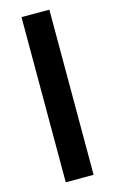

<svg xmlns="http://www.w3.org/2000/svg" viewBox="-119 -812 514 859"><g transform="rotate(-15 138.0 -382.5)"><path d="M74 -765H203V0H74Z"/></g></svg>

Font: Application Semibold
Style: Regular
Weight: 600
Designer: Wei Huang
Foundry: Wei Huang
Version: Version 0.012